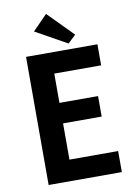

<svg xmlns="http://www.w3.org/2000/svg" viewBox="-98 -971 720 1033"><g transform="rotate(-10 262.0 -454.5)"><path d="M82 -700H472V-585H216V-425H427V-313H216V-115H482V0H82ZM363 -772 320 -731 148 -827 228 -909Z"/></g></svg>

Font: Tilda Sans Bold
Style: Regular
Weight: 700
Designer: ParaType Ltd
Foundry: ParaType Ltd
Version: Version 1.009